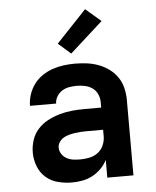

<svg xmlns="http://www.w3.org/2000/svg" viewBox="-54 -816 709 871"><g transform="rotate(-5 300.0 -381.0)"><path d="M239 8Q207 8 175.5 0Q144 -8 120 -29Q96 -50 84.5 -80.5Q73 -111 73 -143Q73 -171 82 -199Q91 -227 110.5 -248.5Q130 -270 155.5 -283.5Q181 -297 208.5 -305Q236 -313 264.5 -316Q293 -319 322 -319H400V-344Q400 -363 392 -380.5Q384 -398 369 -408.5Q354 -419 335.5 -423Q317 -427 298 -427Q281 -427 263.5 -424Q246 -421 231.5 -412Q217 -403 207.5 -387.5Q198 -372 198 -355H79Q79 -381 87.5 -406.5Q96 -432 111.5 -453Q127 -474 149 -489Q171 -504 195.5 -512.5Q220 -521 246 -524.5Q272 -528 298 -528Q325 -528 352.5 -524.5Q380 -521 405.5 -511.5Q431 -502 453 -486Q475 -470 490.5 -447.5Q506 -425 512.5 -398Q519 -371 519 -344V0H400V-81Q389 -59 371.5 -41.5Q354 -24 332.5 -12.5Q311 -1 287 3.5Q263 8 239 8ZM286 -93Q307 -93 328 -97.5Q349 -102 366 -115Q383 -128 391.5 -148Q400 -168 400 -189V-218H322Q309 -218 295.5 -217Q282 -216 269 -214Q256 -212 243 -208.5Q230 -205 218.5 -198Q207 -191 199.5 -179.5Q192 -168 192 -155Q192 -139 201 -125.5Q210 -112 224 -104.5Q238 -97 254 -95Q270 -93 286 -93ZM286 -575 229 -625 366 -770 436 -710Z"/></g></svg>

Font: Iosevka Book
Style: Bold
Weight: 700
Designer: Belleve Invis
Foundry: Belleve Invis
Version: Version 28.0.7; ttfautohint (v1.8.3)